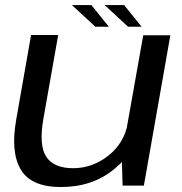

<svg xmlns="http://www.w3.org/2000/svg" viewBox="-20 -729 716 754"><path d="M461.5 0H545L649 -590.5H542.5L458 -115.5ZM208.5 -591.5H102L43.5 -258Q21 -130.5 62 -62.5Q103 5.5 219 5.5Q344 5.5 429.2 -65.5Q514.5 -136.5 528 -212L482 -246.5Q468.5 -168 406 -118.2Q343.5 -68.5 267 -68.5Q191.5 -68.5 161.8 -113.2Q132 -158 150.5 -263ZM483 -624H536L467.5 -709H391ZM354.5 -624H407.5L339 -709H262.5Z"/></svg>

Font: Anybody SemiExpanded
Style: Italic
Weight: 400
Width: 6
Italic angle: -10°
Version: Version 1.113;gftools[0.9.25]